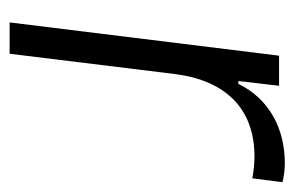

<svg xmlns="http://www.w3.org/2000/svg" viewBox="-124 -474 598 389"><g transform="rotate(90 174.5 -279.0)"><path d="M24.9 0H88.4L129.4 -334C142.6 -439.5 201.2 -496.1 296.9 -496.1C310.1 -496.1 324.7 -494.6 340.8 -491.7L348.6 -552.7C339.4 -555.7 320.8 -557.6 310.5 -557.6C240.2 -557.6 179.7 -525.9 149.4 -463.4H143.6L153.3 -545.9H92.3Z"/></g></svg>

Font: Guggenheim Sans Display Light
Style: Italic
Weight: 300
Italic angle: -7°
Designer: Modified by Tom Baber under direction of Pentagram Design 2023
Foundry: rsms
Version: Version 1.001;Glyphs 3.1.2 (3151)